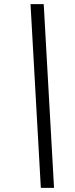

<svg xmlns="http://www.w3.org/2000/svg" viewBox="-20 -760 366 931"><path d="M178 151 128 -740H192L242 151Z"/></svg>

Font: IBM Plex Sans Cond
Style: Italic
Weight: 400
Width: 3
Italic angle: -11°
Designer: Mike Abbink, Paul van der Laan, Pieter van Rosmalen
Foundry: Bold Monday
Version: Version 1.3